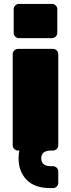

<svg xmlns="http://www.w3.org/2000/svg" viewBox="-20 -770 363 982"><path d="M246 -575H77Q66 -575 58 -583Q50 -591 50 -602V-723Q50 -734 58 -742Q66 -750 77 -750H246Q257 -750 265 -742Q273 -734 273 -723V-602Q273 -591 265 -583Q257 -575 246 -575ZM278 165Q278 176 270 184Q262 192 251 192H237Q157 192 116 149.5Q75 107 75 40Q75 16 79 0H72Q61 0 53 -8Q45 -16 45 -27V-493Q45 -504 53 -512Q61 -520 72 -520H251Q262 -520 270 -512Q278 -504 278 -493V-27Q278 -16 270 -8Q262 0 251 0H241Q191 0 191 40Q191 80 241 80H251Q262 80 270 88Q278 96 278 107Z"/></svg>

Font: Rubik
Style: Regular
Weight: 900
Designer: Hubert & Fischer
Foundry: Hubert & Fischer
Version: Version 1.100